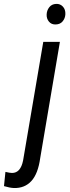

<svg xmlns="http://www.w3.org/2000/svg" viewBox="-115 -741 356 976"><path d="M189.5 -528.3 89.4 62.5Q78.6 141.6 44.7 179Q10.7 216.3 -44.4 214.8Q-65.4 213.9 -94.7 205.1L-87.4 132.8Q-64.5 138.2 -53.7 138.2Q-10.3 138.2 2.4 74.7L105 -528.3ZM170.4 -721.2Q190.9 -722.2 204.6 -707.5Q218.3 -692.9 217.3 -668.9Q216.3 -647.9 203.6 -632.6Q190.9 -617.2 168.5 -616.7Q146.5 -615.7 133.8 -631.1Q121.1 -646.5 122.1 -667.5Q123 -688.5 135.5 -704.3Q147.9 -720.2 170.4 -721.2Z"/></svg>

Font: TypoPRO Roboto
Style: Italic
Weight: 400
Italic angle: -12°
Designer: Google
Version: Version 2.136; 2016